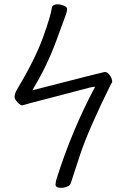

<svg xmlns="http://www.w3.org/2000/svg" viewBox="-20 -732 600 908"><path d="M506 -337Q397 -117 357.5 3.5Q318 124 314.5 135Q311 146 294 152Q277 158 259.5 155.5Q242 153 242.5 141Q243 129 247 116Q319 -114 430 -322Q412 -320 401 -317L176 -258Q120 -244 87 -234H86Q77 -233 62.5 -248.5Q48 -264 49 -275Q50 -286 55 -299Q145 -449 183 -554Q221 -659 226 -699Q229 -707 241.5 -710.5Q254 -714 274 -708Q294 -702 296.5 -693.5Q299 -685 292.5 -665.5Q286 -646 243.5 -532Q201 -418 133 -305L391 -371L472 -391Q484 -394 496 -380Q508 -366 510 -351Q512 -341 506 -337Z"/></svg>

Font: Fusion Kai T
Style: Regular
Weight: 400
Designer: Fontworks Inc.
Version: Version 24.134;May 13, 2024